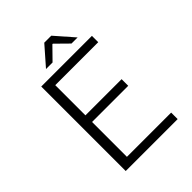

<svg xmlns="http://www.w3.org/2000/svg" viewBox="-230 -940 1061 1061"><g transform="rotate(-45 300.0 -410.0)"><path d="M210 -710 306.2 -819.8H360.8L457 -710H409.2L335.9 -782.2H332L261.2 -710ZM123 0V-660.2H519V-610.8H183.1V-375H465.8V-323.2H183.1V-50.8H528.8V0Z"/></g></svg>

Font: Office Code Pro Light
Style: Regular
Weight: 300
Designer: Nathan Rutzky & Paul D. Hunt
Foundry: Adobe Systems Incorporated
Version: Version 1.004;PS 001.004;hotconv 1.0.70;makeotf.lib2.5.58329